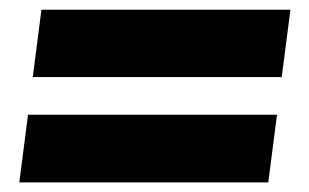

<svg xmlns="http://www.w3.org/2000/svg" viewBox="-20 -589 640 398"><path d="M47.9 -429.2 65.9 -568.8H582L564 -429.2ZM20 -210.9 38.1 -351.1H554.2L536.1 -210.9Z"/></svg>

Font: Cooper Hewitt
Style: Bold Italic
Weight: 712
Designer: Village Type and Design LLC
Foundry: Cooper Hewitt Smithsonian Design Museum
Version: 1.000